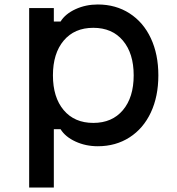

<svg xmlns="http://www.w3.org/2000/svg" viewBox="-20 -636 790 856"><path d="M110 -600H220V-540H250Q271 -574 316.5 -595Q362 -616 416 -616Q496 -616 557.5 -576.5Q619 -537 652.5 -465.5Q686 -394 686 -300Q686 -206 652.5 -134.5Q619 -63 557.5 -23.5Q496 16 416 16Q362 16 316.5 -5Q271 -26 250 -60H220V200H110ZM576 -300Q576 -398 528 -455Q480 -512 396 -512Q312 -512 264 -455Q216 -398 216 -300Q216 -202 264 -145Q312 -88 396 -88Q480 -88 528 -145Q576 -202 576 -300Z"/></svg>

Font: Martian Mono VF sWd Rg
Style: Regular
Weight: 400
Width: 6
Monospace: yes
Designer: Roman Shamin
Foundry: Evil Martians
Version: Version 1.100